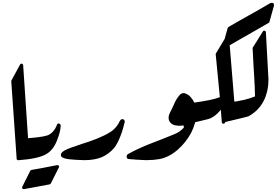

<svg xmlns="http://www.w3.org/2000/svg" viewBox="-20 -1141 1972 1368"><path d="M60.1 -564.9 123 -681.2Q125 -685.1 128.7 -686.5Q132.3 -688 135.7 -687.3Q139.2 -686.5 141.8 -683.8Q144.5 -681.2 145 -676.8L182.1 -123.5L120.6 -6.3Q118.2 -2 114.7 -0.5Q111.3 1 107.7 0.2Q104 -0.5 101.3 -3.4Q98.6 -6.3 98.6 -10.7Z M342.3 166Q341.3 168 338.6 169.9Q335.9 171.9 334.5 172.4L235.8 190.9L151.4 206.5Q143.6 208 139.4 202.4Q135.3 196.8 138.7 189.9L195.3 76.2Q196.3 74.2 199 72.3Q201.7 70.3 204.1 69.8Q254.4 61 299.6 52.5Q344.7 43.9 386.7 35.6Q394.5 34.2 398.9 39.8Q403.3 45.4 399.4 52.2Z M405.8 -258.8Q408.2 -257.3 410.4 -254.2Q412.6 -251 412.6 -248Q412.1 -225.1 405.3 -198Q398.4 -170.9 385.3 -138.2Q358.9 -71.3 309.6 -43H310.1Q251.5 -9.3 110.8 0.5Q105.5 1 101.3 -3.2Q97.2 -7.3 98.1 -12.7L112.8 -142.6Q113.3 -146.5 116.7 -149.4Q120.1 -152.3 124 -152.8Q197.3 -156.7 246.3 -162.6Q295.4 -168.5 319.8 -176.8Q340.8 -185.1 358.2 -204.6Q375.5 -224.1 386.7 -253.9Q388.7 -258.8 393.3 -260.5Q397.9 -262.2 402.8 -259.8Z M868.7 -272.5Q863.3 -248.5 855.7 -222.4Q848.1 -196.3 836.9 -168.5Q815.9 -114.3 792 -85.4Q774.9 -65.4 752.4 -48.6Q730 -31.7 705.1 -21Q681.2 -11.2 650.4 -5.6Q619.6 0 585.9 0H576.7Q519 -1.5 477.5 -5.9Q432.1 -10.7 418.9 -23.4Q413.6 -28.8 413.6 -37.6Q413.6 -53.7 440.9 -69.3Q455.6 -77.6 484.9 -88.6Q514.2 -99.6 558.6 -113.8H558.1Q586.4 -122.6 615 -132.3Q643.6 -142.1 670.9 -153.1Q698.2 -164.1 723.6 -176.5Q749 -189 771.5 -203.6Q792 -217.8 807.9 -237.1Q823.7 -256.3 834 -279.3V-278.8Q838.9 -292 854 -292Q860.8 -291 864.3 -287.1Q867.7 -283.2 868.7 -276.4Z M1117.7 -7.8Q1095.7 -3.9 1073.2 -2Q1050.8 0 1026.9 0Q1022 0 1016.8 0Q1011.7 0 1006.3 -0.5Q979.5 -1.5 951.9 -3.4Q924.3 -5.4 897.9 -7.8Q882.3 -8.8 882.3 -25.4Q882.3 -36.6 891.6 -43Q930.2 -64.5 970.5 -83Q1010.7 -101.6 1053.7 -118.2Q1096.2 -134.3 1137.9 -150.9Q1179.7 -167.5 1221.7 -184.6Q1241.7 -192.4 1258.8 -204.3Q1275.9 -216.3 1290 -231.9V-233.4Q1289.6 -233.9 1289.6 -235.4Q1289.6 -236.3 1289.3 -237.5Q1289.1 -238.8 1289.1 -240.7L1289.6 -239.3Q1289.1 -241.7 1288.3 -243.7Q1287.6 -245.6 1286.6 -247.6Q1279.3 -246.1 1272.2 -245.6Q1265.1 -245.1 1257.3 -245.1Q1253.4 -245.1 1249.3 -245.4Q1245.1 -245.6 1242.2 -246.1Q1210 -248.5 1194.8 -266.6V-266.1Q1188 -273.9 1184.6 -282.5Q1181.2 -291 1181.2 -301.3Q1181.2 -318.8 1191.4 -338.9Q1199.7 -354.5 1207 -370.1Q1214.4 -385.7 1221.7 -402.3Q1236.8 -438 1261.2 -465.3Q1272.9 -477.5 1287.6 -477.5Q1291.5 -477.5 1294.9 -477.1Q1298.3 -476.6 1302.2 -474.6H1301.8Q1311 -470.7 1318.4 -466.6Q1325.7 -462.4 1331.1 -457Q1379.4 -407.7 1379.4 -339.4V-332.5Q1378.4 -297.4 1368.4 -262.2Q1358.4 -227.1 1341.3 -193.4Q1323.7 -161.1 1299.8 -130.6Q1275.9 -100.1 1246.1 -74.2Q1186.5 -22 1118.2 -7.8Z M1516.6 -757.3 1580.6 -863.8 1602.1 -940.9Q1602.5 -942.4 1604.2 -944.8Q1606 -947.3 1606.9 -948.2Q1646.5 -971.2 1683.3 -992.2Q1720.2 -1013.2 1755.4 -1032.7Q1790.5 -1052.2 1827.4 -1073.2Q1864.3 -1094.2 1903.8 -1117.7Q1910.6 -1121.1 1916.5 -1121.1Q1932.1 -1121.1 1932.1 -1105Q1932.1 -1102.5 1932.1 -1101.1Q1932.1 -1099.6 1931.2 -1097.2V-1097.7L1898.4 -980.5Q1860.4 -958.5 1822.8 -936.8Q1785.2 -915 1751.5 -896Q1717.8 -877 1685.8 -858.6Q1653.8 -840.3 1616.7 -818.8L1652.8 -377.9L1582 -265.1Q1579.6 -261.2 1576.2 -260Q1572.8 -258.8 1569.3 -259.5Q1565.9 -260.3 1563.5 -262.9Q1561 -265.6 1560.5 -270L1553.2 -358.9Q1508.3 -303.7 1459.5 -291.5Q1431.6 -284.7 1397.9 -276.6Q1364.3 -268.6 1324.2 -259.8Q1317.4 -258.3 1313.2 -262.2Q1309.1 -266.1 1310.1 -272.9L1331.1 -397Q1332 -400.9 1335 -403.6Q1337.9 -406.2 1341.3 -406.7Q1420.4 -417.5 1470.9 -427.7Q1521.5 -438 1546.4 -449.2Z M1880.9 -481.4Q1866.7 -424.8 1833.5 -382.1Q1800.3 -339.4 1750 -312Q1746.1 -310.5 1701.9 -299.6Q1657.7 -288.6 1570.3 -268.1L1563.5 -276.9L1584.5 -397.5Q1585.4 -400.9 1588.1 -403.8Q1590.8 -406.7 1594.2 -407.2Q1636.7 -414.1 1668 -419.4Q1699.2 -424.8 1720.2 -429.7Q1738.3 -433.6 1757.8 -439.9Q1777.3 -446.3 1796.9 -454.1Q1796.4 -488.3 1794.9 -524.4Q1793.5 -560.5 1791 -596.7Q1788.6 -635.7 1785.6 -687.3Q1782.7 -738.8 1779.8 -799.8L1853 -917Q1855 -920.4 1858.6 -921.9Q1862.3 -923.3 1865.7 -922.4Q1869.1 -921.4 1871.8 -918.5Q1874.5 -915.5 1874.5 -911.1L1892.1 -588.9V-589.4Q1892.6 -585.4 1892.6 -581.1Q1892.6 -576.7 1892.6 -572.3Q1892.6 -545.9 1889.4 -522.5Q1886.2 -499 1880.9 -481Z"/></svg>

Font: Aref Ruqaa
Style: Bold
Weight: 700
Designer: Abdullah Aref
Version: Version 1.002